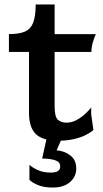

<svg xmlns="http://www.w3.org/2000/svg" viewBox="-20 -621 460 861"><path d="M241 10Q172 10 141 -19.5Q110 -49 110 -116V-388H20V-468Q66 -468 92 -479.5Q118 -491 129 -520Q140 -549 140 -601H225V-468H410Q403 -455 396.5 -432Q390 -409 390 -388H225V-144Q225 -98 239 -84.5Q253 -71 279 -71Q301 -71 322 -82Q343 -93 360.5 -109Q378 -125 389 -139V-108L399 -38Q388 -28 366 -16.5Q344 -5 312.5 2.5Q281 10 241 10ZM216 220Q175 220 148 208Q121 196 112 185V118Q123 129 148 141Q173 153 208 153Q228 153 239 146.5Q250 140 250 125Q250 105 227 97.5Q204 90 169 90L189 0H257L234 53Q270 56 296 76.5Q322 97 322 135Q322 171 294 195.5Q266 220 216 220Z"/></svg>

Font: Red Rose Medium
Style: Regular
Weight: 500
Designer: Jaikishan Patel
Version: Version 2.000